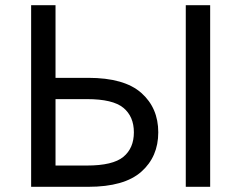

<svg xmlns="http://www.w3.org/2000/svg" viewBox="-20 -720 930 740"><path d="M100 0V-700H194V-420H320Q459 -420 524.5 -362Q590 -304 590 -210Q590 -116 524.5 -58Q459 0 320 0ZM194 -82H315Q415 -82 455.5 -115.5Q496 -149 496 -210Q496 -271 455.5 -304.5Q415 -338 315 -338H194ZM696 0V-700H790V0Z"/></svg>

Font: Golos Text
Style: Regular
Weight: 400
Designer: A.Korolkova, Vitaly Kuzmin
Foundry: ParaType Ltd
Version: Version 2.004